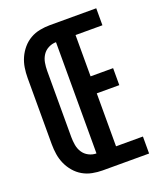

<svg xmlns="http://www.w3.org/2000/svg" viewBox="-136 -824 772 913"><g transform="rotate(-20 250.0 -367.5)"><path d="M225 0Q200 0 174 -5Q148 -10 125.5 -23Q103 -36 86 -56Q69 -76 58.5 -99.5Q48 -123 44 -148.5Q40 -174 40 -200V-535Q40 -561 44 -586.5Q48 -612 58.5 -635.5Q69 -659 86 -679Q103 -699 125.5 -712Q148 -725 174 -730Q200 -735 225 -735H460V-649H324V-440H438V-354H324V-86H460V0ZM225 -86V-649Q205 -649 186.5 -639.5Q168 -630 157 -613Q146 -596 142.5 -575.5Q139 -555 139 -535V-200Q139 -180 142.5 -159.5Q146 -139 157 -122Q168 -105 186.5 -95.5Q205 -86 225 -86Z"/></g></svg>

Font: Zed Mono Semibold
Style: Regular
Weight: 600
Monospace: yes
Designer: Belleve Invis
Foundry: Belleve Invis
Version: Version 1.0.0; ttfautohint (v1.8.4)